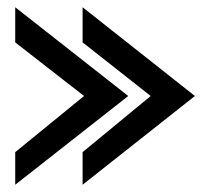

<svg xmlns="http://www.w3.org/2000/svg" viewBox="-20 -547 570 530"><path d="M22 -37 334 -282 22 -527V-430L212 -282L22 -127ZM208 -37 518 -282 208 -527V-430L396 -282L208 -127Z"/></svg>

Font: Charger Sport
Style: Bd
Weight: 700
Designer: Jasper
Foundry: Cannot Into Space Fonts
Version: Version 1.1